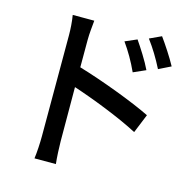

<svg xmlns="http://www.w3.org/2000/svg" viewBox="-119 -909 1029 1058"><g transform="rotate(15 396.0 -380.0)"><path d="M170 -782C176 -749 179 -702 179 -670V-92C179 -54 176 1 171 36H293C289 0 286 -61 286 -92L285 -401C395 -365 558 -302 664 -246L708 -354C609 -403 417 -475 285 -514V-670C285 -706 290 -749 293 -782ZM483 -715C517 -667 545 -619 571 -562L641 -593C619 -640 577 -705 550 -744ZM609 -765C644 -718 672 -672 701 -615L770 -649C746 -694 703 -759 676 -796Z"/></g></svg>

Font: GenEiGothic-pro-SemiBold
Style: Regular
Weight: 500
Designer: Ryoko NISHIZUKA (kana & ideographs); Paul D. Hunt (Latin, Greek & Cyrillic); Wenlong ZHANG (bopomofo); Sandoll Communica
Foundry: Adobe Systems Incorporated; o_tamon
Version: Version 1.000.140830